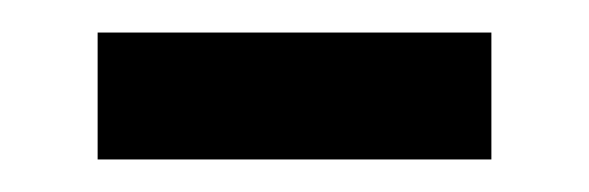

<svg xmlns="http://www.w3.org/2000/svg" viewBox="-20 -327 362 118"><path d="M40 -229V-307H282V-229Z"/></svg>

Font: Noto Sans Osmanya
Style: Regular
Weight: 400
Designer: Monotype Design Team
Foundry: Monotype Imaging Inc.
Version: Version 2.001; ttfautohint (v1.8.4.7-5d5b)